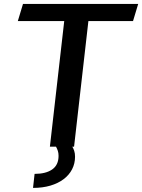

<svg xmlns="http://www.w3.org/2000/svg" viewBox="-20 -735 712 962"><path d="M351.1 0H342.3Q347.7 8.3 351.8 20.8Q356 33.2 356 50.3Q356 84.5 341.1 113.3Q326.2 142.1 298.6 162.8Q271 183.6 232.2 195.1Q193.4 206.5 145.5 206.5L153.3 136.2Q209.5 136.2 241.5 114Q273.4 91.8 273.4 45.9Q273.4 31.7 269.8 20.8Q266.1 9.8 260.7 0H230L301.8 -629.4H69.3L95.2 -715.3H672.4L646.5 -629.4H422.9Z"/></svg>

Font: Proza Libre
Style: Medium Italic
Weight: 500
Designer: Jasper de Waard
Foundry: Jasper de Waard
Version: Version 1.000; ttfautohint (v1.4.1.8-43bc)